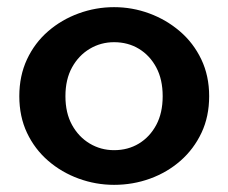

<svg xmlns="http://www.w3.org/2000/svg" viewBox="-20 -503 639 537"><path d="M299 14Q248 14 200 -3.5Q152 -21 114.5 -53.5Q77 -86 55.5 -131.5Q34 -177 34 -234Q34 -291 55.5 -337Q77 -383 114.5 -415.5Q152 -448 200 -465.5Q248 -483 299 -483Q350 -483 397.5 -465.5Q445 -448 483 -415.5Q521 -383 543 -337Q565 -291 565 -234Q565 -177 543.5 -131.5Q522 -86 485 -53.5Q448 -21 400 -3.5Q352 14 299 14ZM299 -83Q338 -83 368.5 -101.5Q399 -120 417 -153.5Q435 -187 435 -234Q435 -281 417 -314.5Q399 -348 368.5 -366.5Q338 -385 299 -385Q262 -385 231 -366.5Q200 -348 181.5 -314.5Q163 -281 163 -234Q163 -187 181.5 -153.5Q200 -120 231 -101.5Q262 -83 299 -83Z"/></svg>

Font: BioRhyme ExtraBold
Style: Bold
Weight: 700
Version: Version 1.600;gftools[0.9.33]